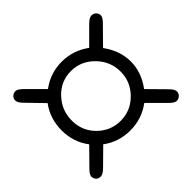

<svg xmlns="http://www.w3.org/2000/svg" viewBox="-124 -648 774 774"><g transform="rotate(-45 263.5 -261.0)"><path d="M27 -26C31.7 -20.7 38.3 -18 47 -18C55.7 -18 65.7 -23.7 77 -35L146 -103C180 -77.7 219 -65 263 -65C307 -65 346.3 -78 381 -104L450 -35C462 -23 471.7 -17 479 -17C486.3 -17 492.8 -19.5 498.5 -24.5C504.2 -29.5 507 -36 507 -44C507 -52 501 -62 489 -74L420 -144C447.3 -180.7 461 -219.5 461 -260.5C461 -301.5 447.3 -340.7 420 -378L489 -448C501 -460 507 -469.7 507 -477C507 -484.3 504.5 -490.7 499.5 -496C494.5 -501.3 487.8 -504 479.5 -504C471.2 -504 461.3 -498.3 450 -487L381 -418C345.7 -444 306.3 -457 263 -457C219.7 -457 180.7 -444 146 -418L77 -487C65 -499 55.2 -505 47.5 -505C39.8 -505 33.3 -502.5 28 -497.5C22.7 -492.5 20 -486 20 -478C20 -470 26 -460 38 -448L105 -379C79.7 -345 67 -305.7 67 -261C67 -216.3 80 -177 106 -143L38 -74C26 -62 20 -52.3 20 -45C20 -37.7 22.3 -31.3 27 -26ZM124 -260C124 -299.3 137.5 -333.2 164.5 -361.5C191.5 -389.8 224.2 -404 262.5 -404C300.8 -404 333.8 -389.8 361.5 -361.5C389.2 -333.2 403 -299.7 403 -261C403 -222.3 389.2 -189.2 361.5 -161.5C333.8 -133.8 301 -120 263 -120C225 -120 192.3 -133.5 165 -160.5C137.7 -187.5 124 -220.7 124 -260Z"/></g></svg>

Font: Sorts Mill Goudy
Style: Regular
Weight: 400
Version: Version 003.101